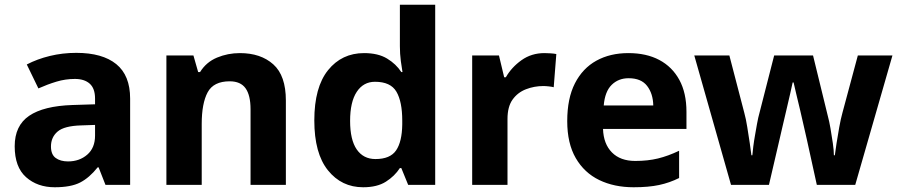

<svg xmlns="http://www.w3.org/2000/svg" viewBox="-20 -780 3795 810"><path d="M302 -557Q412 -557 470.5 -509.5Q529 -462 529 -364V0H425L396 -74H392Q357 -30 318 -10Q279 10 211 10Q138 10 90 -32.5Q42 -75 42 -163Q42 -250 103 -291.5Q164 -333 286 -337L381 -340V-364Q381 -407 358.5 -427Q336 -447 296 -447Q256 -447 218 -435.5Q180 -424 142 -407L93 -508Q137 -531 190.5 -544Q244 -557 302 -557ZM323 -251Q251 -249 223 -225Q195 -201 195 -162Q195 -128 215 -113.5Q235 -99 267 -99Q315 -99 348 -127.5Q381 -156 381 -208V-253Z M992 -556Q1080 -556 1133 -508.5Q1186 -461 1186 -356V0H1037V-319Q1037 -378 1016 -407.5Q995 -437 949 -437Q881 -437 856 -390.5Q831 -344 831 -257V0H682V-546H796L816 -476H824Q850 -518 895.5 -537Q941 -556 992 -556Z M1512 10Q1421 10 1363.5 -61.5Q1306 -133 1306 -272Q1306 -412 1364 -484Q1422 -556 1516 -556Q1575 -556 1613 -533Q1651 -510 1673 -476H1678Q1675 -492 1671 -522.5Q1667 -553 1667 -585V-760H1816V0H1702L1673 -71H1667Q1645 -37 1608 -13.5Q1571 10 1512 10ZM1564 -109Q1626 -109 1651 -145.5Q1676 -182 1677 -255V-271Q1677 -351 1652.5 -393Q1628 -435 1562 -435Q1513 -435 1485 -392.5Q1457 -350 1457 -270Q1457 -190 1485 -149.5Q1513 -109 1564 -109Z M2277 -556Q2288 -556 2303 -555Q2318 -554 2327 -552L2316 -412Q2309 -414 2295.5 -415.5Q2282 -417 2272 -417Q2234 -417 2199 -403.5Q2164 -390 2142.5 -360Q2121 -330 2121 -278V0H1972V-546H2085L2107 -454H2114Q2138 -496 2180 -526Q2222 -556 2277 -556Z M2631 -556Q2707 -556 2761.5 -527Q2816 -498 2846 -443Q2876 -388 2876 -308V-236H2524Q2526 -173 2561.5 -137Q2597 -101 2660 -101Q2713 -101 2756 -111.5Q2799 -122 2845 -144V-29Q2805 -9 2760.5 0.5Q2716 10 2653 10Q2571 10 2508 -20.5Q2445 -51 2409 -113Q2373 -175 2373 -269Q2373 -365 2405.5 -428.5Q2438 -492 2496 -524Q2554 -556 2631 -556ZM2632 -450Q2589 -450 2560.5 -422Q2532 -394 2527 -335H2736Q2735 -385 2710 -417.5Q2685 -450 2632 -450Z M3384 -191Q3380 -208 3372.5 -241.5Q3365 -275 3356 -313.5Q3347 -352 3339 -384.5Q3331 -417 3328 -432H3324Q3321 -417 3313.5 -384.5Q3306 -352 3297 -313.5Q3288 -275 3280 -241Q3272 -207 3268 -189L3224 0H3064L2909 -546H3057L3120 -304Q3127 -279 3132.5 -244Q3138 -209 3143 -176.5Q3148 -144 3150 -125H3154Q3155 -139 3158 -162.5Q3161 -186 3165.5 -211Q3170 -236 3173.5 -256.5Q3177 -277 3179 -284L3246 -546H3410L3474 -284Q3478 -270 3483.5 -239Q3489 -208 3493.5 -176Q3498 -144 3498 -125H3502Q3504 -142 3509 -174.5Q3514 -207 3520.5 -243Q3527 -279 3534 -304L3599 -546H3745L3588 0H3426Z"/></svg>

Font: Noto Sans Gunjala Gondi
Style: Regular
Weight: 400
Designer: Ek Type
Foundry: Ek Type
Version: Version 1.004